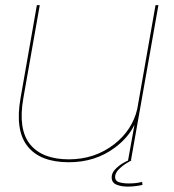

<svg xmlns="http://www.w3.org/2000/svg" viewBox="-20 -610 660 729"><path d="M466 0 488.5 -124.5 490.5 -136.5Q468 -88.5 417.5 -50.5Q343 6 241.5 6Q132.5 6 84.5 -54.8Q36.5 -115.5 58 -237.5L120 -590.5H131L68.5 -236.5Q48 -119 94.2 -62Q140.5 -5 241.5 -5Q340.5 -5 414.5 -63Q482 -116 501 -195.5L570.5 -590.5H581.5L477 0ZM465 98.5Q440 98.5 422 91Q404 83.5 404 63Q404 46.5 418.2 32Q432.5 17.5 448.5 8.5Q464.5 -0.5 469.5 -1.5H480Q476.5 0 460.8 9.5Q445 19 431 33Q417 47 417 62.5Q417 77 432.2 81.8Q447.5 86.5 469 86.5Q498.5 86.5 519.5 80.5L521 92Q513.5 94 498 96.2Q482.5 98.5 465 98.5Z"/></svg>

Font: Anybody ExtraExpanded Thin
Style: Italic
Weight: 100
Width: 8
Italic angle: -10°
Designer: Tyler Finck
Foundry: Etcetera Type Company
Version: Version 1.010; ttfautohint (v1.8.3) -l 8 -r 50 -G 200 -x 14 